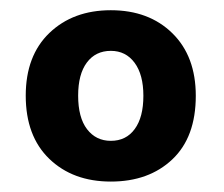

<svg xmlns="http://www.w3.org/2000/svg" viewBox="-20 -642 432 370"><path d="M357.3 -457.4Q357.3 -377.6 312.1 -334.9Q266.9 -292.1 193.6 -292.1Q120.4 -292.1 75 -335.9Q29.6 -379.7 29.6 -457.7Q29.6 -534.7 75.2 -578.5Q120.9 -622.3 193.6 -622.3Q266.9 -622.3 312.1 -578Q357.3 -533.7 357.3 -457.4ZM193.6 -544Q164.2 -544 147.4 -521.5Q130.6 -499.1 130.6 -457.7Q130.6 -415.5 147.7 -393.1Q164.9 -370.6 193.6 -370.6Q223 -370.6 239.6 -393.3Q256.3 -416 256.3 -457.4Q256.3 -498.1 239.4 -521Q222.4 -544 193.6 -544Z"/></svg>

Font: Baloo Bhaijaan 2
Style: Regular
Weight: 400
Designer: Sanskriti Dholi, Noopur Datye and Ek Type
Foundry: Ek Type
Version: Version 1.701